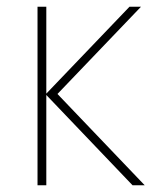

<svg xmlns="http://www.w3.org/2000/svg" viewBox="-20 -548 457 568"><path d="M363 -528H397L150 -270L408 0H372L117 -267V0H91V-528H117V-271Z"/></svg>

Font: Noto Sans UI Thin
Style: Regular
Weight: 250
Designer: Monotype Design Team
Foundry: Monotype Imaging Inc.
Version: Version 1.901